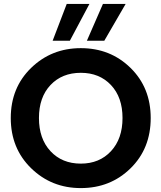

<svg xmlns="http://www.w3.org/2000/svg" viewBox="-20 -954 825 981"><path d="M750 -351Q750 -195 647 -94Q544 7 393 7Q243 7 139 -94.5Q35 -196 35 -351Q35 -506 139 -607Q243 -708 393 -708Q544 -708 647 -607Q750 -506 750 -351ZM393 -118Q488 -118 547 -181.5Q606 -245 606 -351Q606 -457 547 -519.5Q488 -582 393 -582Q297 -582 238 -519.5Q179 -457 179 -351Q179 -245 238 -181.5Q297 -118 393 -118ZM321 -934H437L337 -746H249ZM506 -934H622L513 -746H424Z"/></svg>

Font: SVN-Poppins SemiBold
Style: Regular
Weight: 600
Designer: Ninad Kale (Devanagari), Jonny Pinhorn (Latin)
Foundry: Indian Type Foundry
Version: Version 3.002 2017